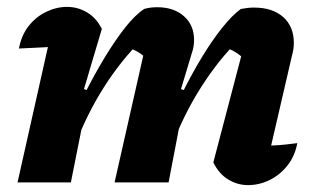

<svg xmlns="http://www.w3.org/2000/svg" viewBox="-20 -530 918 558"><path d="M468 -76 455 -135Q479 -197 507.5 -255Q536 -313 566 -362.5Q596 -412 625.5 -449Q655 -486 680 -504Q691 -506 700 -507Q709 -508 718 -508Q772 -508 803 -480.5Q834 -453 834 -405Q834 -396 832.5 -386.5Q831 -377 828 -366L768 -107Q794 -108 810 -110Q826 -112 844 -114Q837 -76 815 -48.5Q793 -21 763 -6.5Q733 8 701 8Q670 8 643 -8.5Q616 -25 600 -58L684 -378L695 -354Q679 -369 665 -378Q651 -387 632 -392L660 -400Q602 -339 553.5 -259Q505 -179 468 -76ZM31 0 136 -468 157 -397Q134 -394 108.5 -392.5Q83 -391 35 -389Q42 -427 63 -454Q84 -481 114 -495.5Q144 -510 175 -510Q206 -510 233 -494Q260 -478 276 -446L224 -271L239 -266L186 0ZM313 0 399 -380 412 -354Q397 -369 382.5 -378Q368 -387 349 -392L378 -400Q318 -337 270 -257Q222 -177 186 -76L173 -135Q196 -197 225 -255Q254 -313 284 -362.5Q314 -412 343 -449Q372 -486 399 -504Q409 -507 419 -508Q429 -509 437 -509Q485 -509 514.5 -483Q544 -457 544 -414Q544 -405 542.5 -395Q541 -385 537 -374L506 -271L521 -266L470 0Z"/></svg>

Font: Piazzolla Thin Black
Style: Italic
Weight: 900
Italic angle: -11.3°
Version: Version 2.005